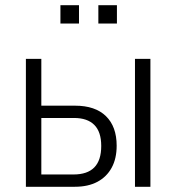

<svg xmlns="http://www.w3.org/2000/svg" viewBox="-20 -714 674 734"><path d="M79 0V-489H138V-310H267Q344 -310 385 -270Q426 -230 426 -157Q426 -108 407 -73Q388 -38 352.5 -19Q317 0 266 0ZM138 -47H261Q314 -47 340.5 -74Q367 -101 367 -156Q367 -210 340.5 -236.5Q314 -263 263 -263H138ZM496 0V-489H555V0ZM356 -624V-694H427V-624ZM211 -624V-694H282V-624Z"/></svg>

Font: Nunito Sans 10pt Condensed Light
Style: Regular
Weight: 300
Width: 3
Designer: Vernon Adams
Foundry: Vernon Adams
Version: Version 3.101;gftools[0.9.27]